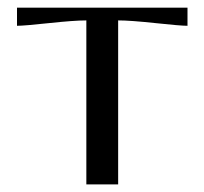

<svg xmlns="http://www.w3.org/2000/svg" viewBox="-20 -487 540 507"><path d="M24.9 -466.8H475.1V-418.9Q456.5 -418.9 390.4 -426Q324.2 -433.1 292 -433.1V0H208V-433.1Q175.8 -433.1 109.6 -426Q43.5 -418.9 24.9 -418.9Z"/></svg>

Font: Resagokr
Style: Regular
Weight: 500
Designer: gluk
Foundry: gluk
Version: Version 0.95